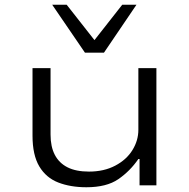

<svg xmlns="http://www.w3.org/2000/svg" viewBox="-20 -781 798 809"><path d="M344 8Q277 8 225.5 -12Q174 -32 145.5 -80Q117 -128 117 -209V-494H193V-214Q193 -163 211 -128.5Q229 -94 264.5 -76Q300 -58 355 -58Q418 -58 465.5 -83Q513 -108 538 -148.5Q563 -189 563 -234V-494H639V0H568V-111H563Q528 -60 478.5 -26Q429 8 344 8ZM338 -559 200 -761H261L378 -612L495 -761H555L418 -559Z"/></svg>

Font: Nunito Sans 7pt Expanded Light
Style: Regular
Weight: 300
Width: 7
Designer: Vernon Adams
Foundry: Vernon Adams
Version: Version 3.101;gftools[0.9.27]